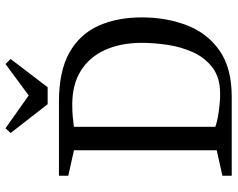

<svg xmlns="http://www.w3.org/2000/svg" viewBox="-100 -740 840 679"><g transform="rotate(-90 319.5 -400.0)"><path d="M38 0V-33L128 -53V-558L38 -578V-611H300Q408 -611 473.5 -574Q539 -537 568.5 -471Q598 -405 598 -318Q598 -231 570 -158.5Q542 -86 480.5 -43Q419 0 317 0ZM328 -41Q385 -41 420.5 -68Q456 -95 475 -137.5Q494 -180 501 -228Q508 -276 508 -318Q508 -392 483 -447.5Q458 -503 409.5 -533.5Q361 -564 290 -564Q265 -564 244.5 -562Q224 -560 211 -558V-58Q230 -51 264.5 -46Q299 -41 328 -41ZM291 -651 189 -782 206 -800 322 -718 433 -800 451 -782 351 -651Z"/></g></svg>

Font: Manuale
Style: Regular
Weight: 400
Designer: Eduardo Tunni / Pablo Cosgaya
Foundry: Eduardo Tunni / Pablo Cosgaya
Version: Version 1.002